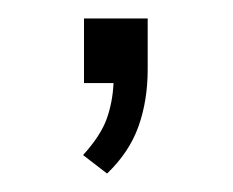

<svg xmlns="http://www.w3.org/2000/svg" viewBox="-20 -90 252 208"><path d="M140 -70V-15Q140 19 130 47Q120 75 96 98L70 78Q89 57 95.5 39Q102 21 103 0H71V-70Z"/></svg>

Font: wassup Sans
Style: Light
Weight: 200
Version: Version 2.001